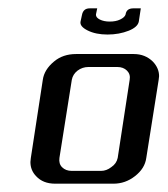

<svg xmlns="http://www.w3.org/2000/svg" viewBox="-20 -442 405 462"><path d="M53.2 -52.2Q53.2 -55.2 54.2 -62L83 -250Q86.4 -274.4 109.9 -293.9Q131.3 -312 163.1 -312H301.8Q329.6 -312 348.1 -293.5Q362.8 -277.8 362.8 -258.8Q362.8 -255.9 361.8 -250L332 -62Q328.6 -36.6 304.7 -18.1Q281.7 0 252.9 0H112.8Q83.5 0 66.9 -18.1Q53.2 -32.2 53.2 -52.2ZM123 -62Q121.1 -47.9 129.4 -39.6Q138.2 -30.8 152.8 -30.8H223.1Q236.3 -30.8 248 -40Q260.3 -48.3 263.2 -62L292 -250Q294.4 -263.2 285.6 -272Q276.9 -280.8 262.2 -280.8H192.9Q178.2 -280.8 166.5 -272Q155.3 -263.2 152.8 -250ZM173.8 -390.1 177.2 -405.8Q180.2 -421.9 195.8 -421.9H213.9L210.9 -407.2Q210.4 -399.9 220.2 -395Q230 -390.1 244.1 -390.1Q258.8 -390.1 269 -395Q280.3 -400.4 282.2 -407.2Q284.2 -421.9 300.8 -421.9H318.8L314 -390.1Q311.5 -377 290 -368.2Q266.6 -358.9 238.8 -358.9Q210.4 -358.9 190.9 -368.7Q171.4 -378.4 173.8 -390.1Z"/></svg>

Font: Hhenum
Style: Italic
Weight: 400
Designer: T. Christopher White
Version: Version 1.0